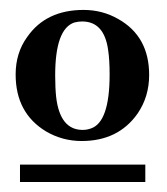

<svg xmlns="http://www.w3.org/2000/svg" viewBox="-20 -606 338 389"><path d="M91.8 -453.1Q91.8 -547.9 130.9 -560.5Q138.7 -562.5 146.5 -562.5Q191.4 -562.5 199.2 -503.9Q202.1 -484.4 202.1 -455.1Q202.1 -358.4 164.1 -345.7Q156.2 -342.8 147.5 -342.8Q101.6 -342.8 93.8 -409.2Q91.8 -427.7 91.8 -453.1ZM149.4 -585.9Q73.2 -585.9 35.2 -531.2Q11.7 -499 11.7 -455.1Q11.7 -377 73.2 -339.8Q106.4 -320.3 145.5 -320.3Q219.7 -320.3 258.8 -376Q282.2 -410.2 282.2 -454.1Q282.2 -532.2 219.7 -567.4Q187.5 -585.9 149.4 -585.9ZM20.5 -237.3H274.4V-272.5H20.5Z"/></svg>

Font: Abhaya Libre SemiBold
Style: Regular
Weight: 600
Designer: Pushpananda Ekanayake, Sol Matas, Pathum Egodawatta
Foundry: Mooniak
Version: Version 1.050 ; ttfautohint (v1.6)